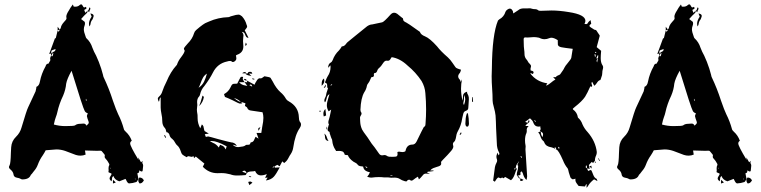

<svg xmlns="http://www.w3.org/2000/svg" viewBox="-20 -800 3519 888"><path d="M216.8 -553.2Q226.6 -560.1 228.5 -561Q236.8 -563 236.8 -573.2Q218.3 -567.9 217.5 -564.2Q216.8 -560.5 216.8 -553.2ZM605.5 30.3Q606.4 30.3 606.4 27.3Q606.4 26.4 604 25.4Q604 30.3 605.5 30.3ZM491.2 -20.5 492.7 -22.5 490.7 -24.4 489.3 -22ZM377.4 -334 380.9 -335 378.4 -342.8 377 -342.3ZM281.7 -216.8Q322.3 -216.8 327.1 -220.2Q335.4 -227.5 352.1 -227.5Q359.9 -227.5 366.7 -228.5Q375.5 -228.5 379.9 -218.8Q390.6 -228 390.6 -232.4Q390.6 -236.3 387.5 -243.9Q384.3 -251.5 381.8 -263.2Q381.8 -266.1 386.2 -275.9Q376.5 -278.8 372.1 -286.1Q363.8 -299.8 311 -472.7Q290 -435.1 286.1 -413.1Q283.7 -385.7 272 -357.9Q253.4 -319.3 245.1 -280.8Q242.7 -269.5 238.3 -258.5Q233.9 -247.6 229 -224.1Q255.4 -216.8 281.7 -216.8ZM223.1 -540Q225.1 -544.9 226.1 -550.3Q226.1 -552.2 226.6 -553.7L224.1 -554.7L216.3 -540.5Q218.8 -540 223.1 -540ZM502.4 48.8V31.2L515.6 43.9ZM627 48.3H625Q619.6 41.5 619.6 33.7Q619.6 28.8 624.5 21Q640.1 21 645.5 35.2L643.6 37.1Q636.7 48.3 627 48.3ZM394 -677.7Q391.6 -683.6 391.6 -690.4Q391.6 -705.1 403.8 -723.1Q401.9 -728 400.6 -731.4Q399.4 -734.9 397.9 -737.8Q413.1 -735.4 413.1 -726.6Q413.1 -723.6 411.1 -718.8Q411.1 -717.8 410.6 -717.3Q409.7 -713.9 408.2 -710.9Q399.4 -700.7 398.4 -687.5Q397.9 -684.6 396 -681.2ZM577.1 48.3Q570.3 48.3 563 31.7L560.5 27.3L531.7 38.6Q509.3 31.2 504.9 14.2Q498 18.1 498 26.9Q498 35.6 495.1 38.6Q486.8 31.2 486.8 25.4Q486.8 20.5 491.5 13.9Q496.1 7.3 496.1 3.9Q495.6 2 486.8 -1Q484.9 -1.5 481.4 -3.9Q482.4 -7.3 482.4 -11.2L481.9 -21.5Q481.9 -30.3 484.9 -35.2Q485.8 -36.6 485.8 -39.1Q485.4 -42 482.4 -46.4Q477.5 -56.2 470.2 -64Q463.9 -69.8 463.9 -74.2L464.8 -81.5Q464.8 -85 458.5 -91.3Q456.1 -93.8 454.1 -96.7Q450.2 -103 444.8 -103Q441.4 -102.5 428.2 -102.5L373 -104Q374 -95.2 376 -85Q364.3 -80.1 352.1 -80.1Q341.3 -80.1 330.6 -83.5L281.2 -102.1Q261.2 -108.9 240.7 -108.9Q234.4 -108.9 191.4 -105Q185.5 -93.3 177.7 -81.5Q163.6 -62 154.8 -38.1Q148.9 -22 136.7 -8.3Q131.8 -2.4 127.4 3.9Q126.5 5.4 125 6.3Q123.5 7.3 122.6 8.8Q115.2 29.8 83 29.8Q79.6 29.8 75.7 27.3Q68.8 23.4 59.1 22Q43.9 19.5 42.5 6.8Q41 -5.9 27.8 -16.6Q21.5 -21.5 21.5 -27.3Q21.5 -31.2 24.4 -35.6Q29.3 -44.9 30.3 -92.8L31.7 -119.1Q33.7 -147.9 54.2 -167.5Q72.8 -185.5 79.6 -210.4Q103 -289.6 109.9 -303.2Q111.8 -306.2 144.5 -377.4Q146.5 -383.3 147.5 -390.6Q147.5 -394.5 148.4 -398.4Q161.1 -402.8 164.6 -422.9Q171.4 -459 190.9 -493.7Q193.8 -505.9 204.6 -505.9L208 -512.7Q212.9 -518.6 212.9 -522.9Q212.9 -525.9 211.9 -528.8Q211.9 -533.7 213.9 -536.4Q215.8 -539.1 216.8 -552.7L207.5 -550.3Q210.9 -560.5 233.9 -622.1L234.9 -623H237.8Q242.7 -641.6 246.6 -658.7L249 -653.3Q252 -654.8 253.7 -656.7Q255.4 -658.7 255.4 -660.2Q255.4 -661.6 255.9 -663.1L246.6 -659.2V-676.3L256.3 -663.6L257.8 -666Q261.2 -668.5 261.2 -671.4Q262.7 -683.6 276.4 -698.7Q279.8 -702.6 283.7 -707Q287.6 -711.4 287.6 -714.8Q286.6 -719.2 286.6 -723.1Q286.6 -733.4 298.8 -752Q305.7 -764.6 311.5 -772Q314.5 -775.4 316.9 -779.3L320.8 -769.5L327.6 -769Q340.3 -769 347.7 -775.9Q351.6 -779.8 355 -779.8Q359.9 -779.8 362.8 -772.7Q365.7 -765.6 370.1 -765.6Q373 -765.6 377 -768.6Q379.9 -764.6 379.9 -761.7Q379.9 -759.8 374.5 -756.8Q371.6 -755.9 369.6 -753.9L374.5 -740.7Q382.8 -749 384.3 -750L384.8 -746.6Q384.8 -741.7 378.2 -736.3Q371.6 -731 355 -711.9Q368.2 -701.2 370.1 -700.2Q372.1 -699.2 372.1 -698Q372.1 -696.8 372.6 -695.1Q373 -693.4 373 -691.4Q373 -687 371.6 -683.1Q367.7 -673.3 367.7 -664.6Q367.7 -652.3 376 -630.9Q377.9 -624.5 379.4 -623.5Q399.4 -605 407.2 -579.6Q410.6 -569.8 415 -561Q423.3 -547.4 437 -513.7Q449.2 -482.4 456.5 -453.1Q457 -447.8 459.5 -442.4Q484.4 -390.1 502 -335Q517.6 -290 526.4 -272Q543 -239.3 552.7 -203.6Q553.7 -197.8 561 -191.4Q580.6 -173.8 589.4 -148.9Q582 -144 582 -136.7Q582 -124 620.6 -60.5L619.1 -71.8L622.1 -67.4Q627 -58.1 632.3 -49.3Q633.8 -51.3 639.6 -56.2Q638.2 -50.3 638.2 -48.3Q638.2 -45.4 638.7 -44.9Q642.1 -40 642.1 -33.7L640.1 -14.2Q640.1 -6.8 635.3 -6.8Q633.3 -6.8 631.3 -7.8Q629.4 -8.8 627.7 -10Q626 -11.2 624.5 -12.2L624 -9.3Q624 -2 620.4 -0.7Q616.7 0.5 615.2 1.5L620.1 27.8L620.6 27.3Q619.1 29.8 617.4 32.7Q615.7 35.6 614 38.3Q612.3 41 609.9 42Q594.2 47.4 577.1 48.3ZM392.6 -743.7 384.8 -750Q390.1 -752 391.1 -758.1Q392.1 -764.2 395 -766.1Q397.9 -763.2 397.9 -760.3Q397.9 -756.8 395.3 -752.9Q392.6 -749 392.6 -743.7ZM384.8 -750H384.3V-750.5Z M1240.7 -22 1251 -31.7Q1242.2 -31.2 1240.7 -22ZM1146.5 -399.4Q1144.5 -409.2 1138.7 -409.2Q1135.3 -409.2 1133.8 -405.8ZM898.4 -394Q915.5 -405.3 923.8 -422.4Q932.1 -439.5 937 -459.5Q924.8 -451.7 918.7 -440.4Q912.6 -429.2 908.4 -417Q904.3 -404.8 898.4 -394ZM1023.9 -108.9 1028.3 -123 1026.9 -124Q982.4 -147.9 959.5 -147.9L950.2 -147.5Q957 -143.1 964.4 -139.6Q981 -133.3 991.7 -117.7L998 -130.4Q1006.3 -127.4 1010.3 -125.2Q1014.2 -123 1017.1 -119.6Q1020 -116.2 1023.9 -108.9ZM1120.6 1.5Q1116.7 -10.7 1109.9 -10.7Q1105.5 -10.7 1100.1 -5.9ZM1093.8 -329.6Q1081.1 -338.9 1075.2 -342Q1069.3 -345.2 1061.5 -345.2Q1067.9 -342.8 1073 -338.6Q1078.1 -334.5 1082.8 -332Q1087.4 -329.6 1093.8 -329.6ZM1124 -402.3 1111.3 -419.9H1085.9Q1096.2 -406.7 1116.2 -404.3ZM1118.2 -427.7Q1112.3 -427.7 1107.9 -434.1Q1107.4 -434.1 1107.4 -434.6L1110.8 -435.1Q1118.2 -435.1 1121.6 -428.2ZM1155.8 -431.6 1146.5 -434.1 1147.5 -438 1156.7 -435.1ZM1176.3 -195.3Q1174.3 -200.2 1174.3 -203.1Q1174.3 -210 1184.6 -210.9L1182.1 -207ZM745.6 -162.6Q743.7 -163.6 741.7 -168Q739.7 -172.4 739.7 -174.8L742.7 -175.8L748 -164.1ZM1141.1 19.5 1131.3 18.1V15.1L1141.6 16.1ZM1113.3 -588.4 1116.7 -603Q1121.1 -598.1 1121.1 -594.2Q1121.1 -590.3 1113.3 -588.4ZM1133.3 56.2 1127.9 41.5Q1133.8 39.6 1137.7 39.6Q1141.1 39.6 1147.5 44.9ZM900.9 -309.1Q908.7 -328.1 914.1 -349.1L916.5 -357.9Q918.5 -356 920.7 -354.2Q922.9 -352.5 922.9 -351.1Q918.9 -326.7 900.9 -309.1ZM1210 34.7Q1214.4 25.4 1218.3 21.5Q1214.4 21.5 1211.7 22Q1209 22.5 1206.1 22.5L1214.4 5.4Q1199.2 11.2 1186 11.2Q1168.5 11.2 1159.7 -9.3Q1153.8 -7.3 1146 -7.3Q1123.5 -7.3 1119.1 4.9Q1117.2 9.8 1114.7 9.8Q1095.2 11.7 1075.7 11.7Q1058.6 11.7 1045.4 6.3Q1023.9 0.5 1003.4 0.5L985.8 1Q946.3 1 918 -28.8Q924.3 -40.5 925.3 -43.5L885.3 -76.2L877.9 -68.8Q876.5 -71.8 875.7 -74.2Q875 -76.7 874 -78.6Q871.1 -74.7 867.2 -74.7Q863.3 -74.7 858.9 -76.2Q854.5 -77.6 850.6 -77.6Q846.7 -77.1 843.8 -72.8Q831.5 -79.1 824.2 -84.5Q818.4 -90.3 816.4 -99.1Q810.1 -119.1 799.8 -127.4Q793.9 -132.3 790 -140.1Q784.7 -150.9 776.4 -157.7Q768.1 -163.1 764.6 -172.9Q764.6 -176.8 759.8 -183.6Q756.3 -188.5 750 -188.5L748 -194.8Q747.1 -202.6 743.2 -207Q730.5 -219.7 730.5 -240.2Q730.5 -257.3 726.6 -273.9Q723.6 -288.1 723.1 -302.7V-349.6Q718.8 -347.7 717.3 -338.9Q717.3 -333 714.8 -329.1Q710 -338.4 710 -343.3Q710 -349.1 716.8 -354.5Q726.6 -363.3 730.5 -376.5Q737.3 -397.5 750.5 -423.3Q768.6 -467.3 795.9 -497.6Q796.4 -498 797.1 -498.5Q797.9 -499 798.3 -500.5Q804.7 -519.5 817.4 -535.2Q834 -557.1 834 -565.4Q834 -566.9 833.5 -567.4Q830.6 -571.8 830.6 -575.2Q830.6 -577.6 836.4 -585Q842.3 -592.3 848.1 -598.6Q870.1 -620.6 877.4 -646Q879.9 -654.8 887.2 -661.1Q923.3 -692.4 937 -696.3Q942.4 -698.2 947.3 -700.7Q988.8 -719.2 1036.6 -720.7Q1039.6 -720.7 1043 -722.7Q1046.4 -724.6 1055.2 -726.6Q1073.2 -732.4 1083 -732.4Q1089.8 -732.4 1099.1 -724.6Q1114.7 -707.5 1120.6 -685.1Q1121.1 -683.1 1122.1 -681.6Q1123 -678.2 1123 -675.8Q1123 -673.3 1114.3 -662.6Q1112.8 -661.6 1111.8 -660.2L1129.4 -625Q1119.6 -625 1115.7 -635.3Q1115.2 -636.7 1114.5 -637.9Q1113.8 -639.2 1113.3 -641.1Q1109.9 -651.9 1098.1 -652.8Q1106 -645.5 1106 -635.3Q1106 -631.3 1105 -627.4Q1104 -618.7 1104 -609.9Q1104 -604.5 1105.5 -585.4Q1105.5 -557.1 1077.1 -546.9L1071.3 -543.9L1073.2 -530.8Q1073.2 -523.9 1069.8 -520.5Q1063.5 -513.2 1056.6 -513.2Q1054.7 -513.2 1054.2 -513.7Q1049.8 -518.1 1044.9 -518.1Q1037.1 -518.1 1030.3 -515.6Q985.8 -506.3 964.8 -464.4Q950.2 -435.1 925.3 -402.3Q910.2 -385.7 905.3 -363.3Q904.3 -358.4 901.4 -354.5Q891.6 -344.7 891.6 -328.1Q891.6 -324.7 892.1 -321.3Q892.6 -317.9 892.6 -314Q892.6 -309.6 891.6 -304.2Q890.6 -298.8 890.6 -293Q890.6 -285.6 893.6 -268.1L894 -251.5Q894 -230 906.2 -206.5Q911.1 -217.3 913.6 -224.6Q918.9 -220.7 920.7 -215.8Q922.4 -210.9 923.1 -205.1Q923.8 -199.2 926.3 -193.8L945.8 -182.1Q939.9 -181.2 935.5 -180.7Q931.2 -180.2 927.2 -179.2Q929.7 -171.9 932.1 -166.5Q934.6 -167 937.3 -168Q939.9 -168.9 942.9 -168.9Q946.3 -168.9 988.8 -156.7Q1043.9 -142.1 1049.3 -141.6Q1064.9 -140.6 1073.2 -128.9L1075.7 -125.5L1056.2 -130.9Q1066.4 -119.6 1081.5 -119.6Q1084.5 -119.6 1088.4 -120.4Q1092.3 -121.1 1096.2 -121.6Q1110.4 -122.6 1117.2 -129.4Q1118.7 -130.4 1127.9 -130.4Q1137.2 -130.4 1137.7 -137.7Q1138.2 -138.2 1138.7 -139.9Q1139.2 -141.6 1140.6 -141.6Q1152.3 -142.1 1157.2 -157.2Q1159.2 -162.6 1162.1 -167.5L1175.8 -158.7Q1169.4 -177.7 1166.5 -185.1H1188.5Q1190.4 -199.7 1192.9 -213.9Q1198.2 -238.3 1198.2 -254.9Q1198.2 -267.6 1194.3 -280.8L1141.6 -288.6Q1127.4 -289.6 1123.5 -301.3Q1123 -303.7 1117.2 -307.1Q1114.7 -308.1 1112.8 -310.1L1115.2 -322.3Q1114.3 -323.2 1095.7 -328.6L1100.1 -321.8Q1097.2 -321.8 1094.7 -321.3Q1092.3 -320.8 1089.8 -320.8Q1085 -320.8 1057.6 -335.4Q1031.7 -347.7 1020.5 -351.6Q1019.5 -353.5 1018.6 -356.9Q1017.6 -360.4 1016.1 -364.7Q1036.6 -375.5 1046.4 -396.5Q1049.8 -404.3 1052.7 -408Q1055.7 -411.6 1061 -412.4Q1066.4 -413.1 1077.1 -413.1Q1088.4 -436 1093.3 -443.8Q1094.2 -444.8 1100.1 -444.8L1104.5 -444.3Q1102.5 -437 1102.5 -435.1Q1102.5 -431.6 1110.8 -420.4L1123.5 -419.4L1122.1 -427.2L1157.2 -408.2Q1160.6 -417 1165.5 -423.8Q1172.9 -438 1181.2 -438L1186.5 -437.5Q1188.5 -437.5 1191.2 -439Q1193.8 -440.4 1196.8 -442.9Q1199.7 -445.3 1203.1 -447.3Q1228.5 -443.4 1231.2 -439.9Q1233.9 -436.5 1241.2 -423.3Q1257.3 -391.1 1277.3 -373.5Q1293 -360.4 1302.7 -342.8Q1306.2 -336.4 1315.4 -331.5Q1360.8 -306.6 1362.3 -257.8Q1362.8 -243.7 1365.7 -238.8Q1372.1 -231.9 1372.1 -224.6Q1372.1 -215.8 1366.2 -207.5Q1344.7 -176.3 1336.4 -118.7Q1334 -101.6 1324.7 -87.4Q1319.3 -80.1 1315.4 -71.8Q1307.6 -56.2 1298.8 -49.8L1294.4 -45.9L1285.6 -53.7L1273.4 -30.8L1262.7 -37.6L1251.5 -31.7Q1251.5 -29.3 1250.5 -24.4L1273.9 -25.9Q1256.8 5.9 1246.6 17.1Q1233.9 31.2 1210 34.7ZM1142.6 -448.2 1134.3 -450.2Q1119.6 -452.6 1113.3 -460.9H1115.7L1122.1 -460Q1127.4 -460 1128.4 -466.3Q1129.9 -467.8 1136.7 -467.8Q1142.6 -467.8 1143.6 -466.3Q1144.5 -464.8 1145.3 -462.9Q1146 -460.9 1147 -459L1131.3 -460ZM1113.3 -460.9H1100.6Q1104.5 -467.3 1118.7 -467.3L1117.7 -466.8ZM1113.3 -460.4H1112.8L1113.3 -460.9ZM1122.1 -427.2 1121.6 -428.2H1122.1Z M1858.9 39.1Q1855.5 39.1 1852.5 38.1Q1852.1 37.6 1851.3 37.6Q1850.6 37.6 1849.6 37.1Q1838.9 34.2 1829.3 27.8Q1819.8 21.5 1804.2 21.5L1789.1 22Q1783.7 22 1774.9 20.5H1756.8Q1744.6 19 1731.9 19Q1715.3 19 1698.7 21.5H1695.3Q1690.9 21.5 1678.2 17.6L1685.5 7.8Q1687.5 4.4 1689 0.5L1690.9 -3.4Q1662.1 -8.3 1659.7 -29.3Q1655.3 -30.8 1650.9 -30.8Q1638.2 -31.7 1633.3 -39.6Q1629.9 -44.4 1623.5 -47.4Q1620.1 -48.8 1617.2 -50.8Q1616.2 -51.8 1614.7 -52.2Q1593.8 -66.9 1588.9 -82.5H1586.4L1574.7 -84Q1570.8 -97.2 1563.5 -99.6Q1556.2 -102.1 1548.8 -102.1L1534.7 -101.6L1531.7 -106.4Q1518.6 -125.5 1516.6 -149.4Q1516.6 -154.3 1513.2 -159.7L1511.2 -164.6Q1510.3 -168.9 1504.9 -183.6Q1504.9 -185.1 1504.6 -187.5Q1504.4 -189.9 1503.9 -189.9Q1495.1 -193.8 1495.1 -200.2Q1495.1 -203.6 1496.6 -207.8Q1498 -211.9 1498.3 -214.8Q1498.5 -217.8 1499.5 -219.7Q1500.5 -221.7 1501 -222.4Q1501.5 -223.1 1501.5 -223.6L1501 -224.6Q1498.5 -229.5 1498.5 -233.9Q1498.5 -240.7 1501.2 -247.1Q1503.9 -253.4 1511.7 -293L1500 -285.2Q1491.7 -298.8 1491.7 -312.5Q1491.7 -326.2 1499 -348.6L1503.9 -364.7Q1492.7 -359.4 1490.2 -343.3Q1487.3 -330.6 1482.9 -326.7Q1480 -331.1 1480 -335.4Q1480 -340.8 1483.9 -348.6Q1486.8 -353.5 1487.8 -358.9Q1489.3 -370.1 1493.7 -381.3Q1495.6 -386.2 1497.1 -391.6Q1493.2 -393.6 1493.2 -400.9V-405.3Q1493.2 -416.5 1482.4 -418L1486.8 -428.2Q1490.2 -438.5 1495.6 -447.3Q1508.8 -466.3 1508.8 -490.2L1508.3 -498L1497.6 -486.3Q1497.6 -505.4 1511.2 -511.7Q1514.2 -512.7 1518.6 -522Q1527.8 -547.9 1547.9 -566.9Q1551.8 -570.8 1555.2 -576.2L1559.1 -582.5Q1560.1 -585.4 1561.5 -585.4Q1572.3 -585.4 1580.6 -597.2Q1583.5 -601.6 1587.4 -605Q1606.4 -620.1 1625 -635.7L1678.2 -678.7Q1690.9 -687 1701.2 -687Q1713.9 -689.9 1725.3 -692.1Q1736.8 -694.3 1747.6 -696.8Q1755.9 -698.7 1785.6 -731.9Q1793.9 -741.2 1803.2 -741.2Q1809.6 -741.2 1816.9 -736.3L1840.3 -717.3Q1841.8 -717.3 1842.8 -715.8Q1843.8 -714.4 1843.8 -713.9Q1844.2 -705.6 1848.6 -701.9Q1853 -698.2 1858.9 -695.8Q1868.7 -690.9 1905.8 -664.1Q1913.6 -658.2 1921.9 -652.8Q1926.3 -639.2 1945.8 -631.8Q1967.8 -623 2001.5 -585.4Q2018.1 -563.5 2051.3 -534.7Q2063 -523.9 2072.3 -509.8L2083.5 -493.7Q2086.4 -488.8 2090.3 -485.8Q2094.2 -482.9 2112.3 -477.5Q2109.4 -466.3 2106.9 -462.9Q2099.1 -454.6 2099.1 -446.8Q2099.1 -438.5 2107.4 -430.7Q2108.9 -428.7 2110.4 -420.9L2116.7 -433.1Q2112.3 -412.1 2112.3 -390.1Q2112.3 -362.8 2119.1 -334.5L2120.1 -340.3Q2121.1 -345.2 2121.1 -348.6V-353Q2121.1 -371.1 2140.6 -376L2140.1 -370.6Q2140.1 -369.1 2141.1 -368.2Q2147.9 -356.4 2148.2 -349.1Q2148.4 -341.8 2148.4 -339.4Q2148.4 -329.6 2147.2 -319.8Q2146 -310.1 2145.8 -300.5Q2145.5 -291 2134.8 -287.6Q2124 -284.2 2122.1 -271.5L2117.7 -252.9Q2113.3 -220.2 2096.7 -191.4Q2090.8 -181.2 2087.9 -159.7Q2085.4 -148.4 2080.1 -144Q2074.7 -139.6 2074.7 -132.8Q2074.7 -129.4 2076.2 -125L2076.7 -122.6Q2076.7 -114.3 2066.9 -102.5Q2051.3 -84 2028.8 -61.5Q2022.5 -55.2 2021.2 -53.2Q2020 -51.3 2020 -48.3L2020.5 -42.5Q2020.5 -39.1 2017.8 -36.1Q2015.1 -33.2 2010 -31.2Q2004.9 -29.3 1999.5 -27.8Q1992.2 -25.4 1984.1 -22.5Q1976.1 -19.5 1969.7 -11.7H1984.9V-8.8Q1973.1 -6.8 1958.5 -5.9L1955.1 -2L1968.3 3.4H1961.9L1949.7 2.9Q1940.4 2.9 1934.6 11.7Q1924.8 23.4 1917.5 29.8Q1916.5 26.4 1915.3 23.7Q1914.1 21 1913.1 18.1L1912.6 17.1Q1900.4 24.4 1893.8 30Q1887.2 35.6 1883.3 35.6Q1879.4 35.6 1875 31.7Q1874.5 31.2 1873 31.2Q1867.2 31.2 1864.3 34.2Q1861.8 39.1 1858.9 39.1ZM1796.9 -74.7Q1813 -74.7 1815.9 -78.1Q1818.8 -81.5 1818.8 -87.4Q1818.8 -91.3 1817.9 -96.7Q1821.8 -98.6 1826.2 -98.6Q1830.1 -98.1 1834 -97.4Q1837.9 -96.7 1841.8 -96.7Q1850.1 -96.7 1855 -100.6Q1855 -101.6 1855.5 -102.1Q1861.3 -131.3 1887.2 -131.3Q1899.4 -131.3 1906.7 -145.5Q1917.5 -168.9 1929.7 -192.4L1939.9 -211.9L1940.9 -212.9Q1947.8 -216.3 1947.8 -225.6Q1947.8 -229 1948.2 -230.5Q1950.7 -262.2 1950.7 -293.5Q1950.7 -331.5 1947.3 -369.1Q1945.3 -398.4 1929.7 -425.3Q1902.8 -465.8 1865.2 -496.6Q1830.1 -529.8 1791.5 -535.6Q1789.1 -532.7 1786.9 -528.6Q1784.7 -524.4 1781.7 -521.7Q1778.8 -519 1774.4 -519H1771Q1769.5 -519.5 1767.6 -519.5Q1759.3 -519.5 1752 -508.3Q1743.7 -494.1 1731.4 -483.9Q1727.1 -480 1725.1 -474.1Q1721.7 -461.9 1712.4 -461.9Q1709 -461.9 1709 -456.1L1709.5 -451.7Q1709.5 -443.4 1699.7 -443.4H1697.8L1694.3 -436Q1688 -420.4 1683.3 -415.3Q1678.7 -410.2 1677.2 -404.3Q1674.3 -387.2 1664.6 -373Q1648.9 -346.2 1647 -292Q1647 -284.2 1651.4 -278.8Q1652.3 -277.8 1652.3 -274.4Q1651.9 -271.5 1650.9 -269.5Q1645.5 -261.7 1645 -256.3L1646 -235.8Q1647 -217.3 1654.8 -200.7Q1662.1 -188 1670.9 -176.8Q1679.7 -165.5 1687 -153.8Q1698.2 -135.3 1712.4 -118.7Q1723.1 -104.5 1732.9 -89.8Q1738.3 -81.5 1747.6 -81.5Q1750 -81.5 1753.2 -82.3Q1756.3 -83 1760.3 -83Q1763.7 -82.5 1766.1 -81.1Q1773.4 -75.7 1780 -75.2Q1786.6 -74.7 1796.9 -74.7ZM2126 -314.5Q2131.8 -330.6 2131.8 -340.8Q2131.8 -350.6 2127 -360.8Q2125.5 -347.7 2125.5 -337.4Q2125.5 -334 2124.3 -330.6Q2123 -327.1 2123 -321.8Q2123 -318.4 2126 -314.5ZM1510.3 -404.3 1516.6 -407.7 1514.6 -410.6 1508.3 -406.2ZM1677.2 -22.5 1679.2 -25.4 1671.9 -30.8 1669.9 -28.3ZM1795.9 13.2 1796.4 12.2 1786.6 9.8 1786.1 13.2ZM2142.1 -214.4Q2140.1 -214.4 2138.2 -214.8Q2136.2 -215.3 2135.7 -216.3Q2132.3 -221.2 2132.3 -228Q2132.8 -256.3 2137.7 -270.5L2139.6 -275.9L2143.6 -276.4L2145 -270.5Q2148.4 -254.4 2148.9 -227.1Q2148.9 -220.2 2144.5 -215.3Q2144 -214.8 2142.1 -214.4ZM1477.5 -261.2Q1475.6 -268.1 1475.6 -274.4Q1475.6 -286.6 1484.9 -295.9L1488.3 -266.1ZM1467.8 -403.3V-408.7Q1467.8 -419.4 1469.5 -425.5Q1471.2 -431.6 1478.5 -437Q1480 -431.2 1480 -426.3Q1480 -414.1 1467.8 -403.3ZM1499.5 -147.5Q1488.8 -149.9 1485.8 -155.8Q1482.9 -161.6 1482.9 -168.9Q1482.9 -176.3 1479.5 -182.1Q1488.3 -177.2 1492.2 -163.1Q1494.6 -154.8 1499.5 -147.5ZM2168 -329.1 2163.1 -329.6V-350.6H2166ZM1477.1 -393.1 1486.3 -409.2 1486.8 -404.8Q1486.8 -394.5 1477.1 -393.1ZM2108.9 -175.8 2105.5 -178.2 2111.3 -187.5 2115.2 -185.1ZM1462.4 -282.2H1458V-288.1L1461.9 -288.6ZM1489.7 -202.1 1490.7 -213.4H1492.7L1493.2 -202.6Z M2741.7 -511.2 2745.6 -530.3Q2739.3 -523.9 2739.3 -519Q2739.3 -515.6 2741.7 -511.2ZM2745.6 -530.3Q2746.1 -537.1 2747.1 -543.5L2744.1 -544.4L2737.8 -530.3ZM2694.3 -21.5V-34.2Q2691.9 -34.2 2689.9 -33.7Q2689 -30.8 2689 -27.3Q2689 -23.4 2694.3 -21.5ZM2361.3 -13.7 2364.7 -24.4Q2359.4 -23.4 2359.4 -20Q2359.4 -17.6 2361.3 -13.7ZM2489.3 -166Q2491.7 -174.3 2491.7 -179.2Q2491.7 -186.5 2481 -191.4Q2481 -176.3 2489.3 -166ZM2506.3 -403.3Q2520 -410.2 2529.3 -418.5Q2538.6 -426.8 2548.8 -432.1Q2546.4 -435.1 2538.1 -443.4Q2544.4 -443.4 2548.8 -442.9Q2550.8 -442.9 2551.3 -443.8Q2554.2 -449.2 2562 -451.7Q2567.4 -453.1 2570.8 -456.5Q2578.1 -465.8 2584.5 -476.1Q2585.4 -478 2587.2 -480.7Q2588.9 -483.4 2590.3 -486.8Q2593.8 -494.6 2606.4 -509.3Q2614.3 -520 2616.2 -522Q2620.6 -526.9 2622.1 -532.2Q2625 -547.9 2627 -563L2628.9 -574.2Q2590.8 -578.6 2576.4 -581.5Q2562 -584.5 2560.1 -593.3Q2559.6 -595.2 2559.6 -614.3Q2542 -625.5 2530.3 -625.5Q2525.4 -625.5 2520.5 -623.5Q2509.3 -618.7 2498.5 -618.7Q2486.8 -618.7 2475.6 -624.5Q2474.1 -625.5 2472.9 -625.5Q2471.7 -625.5 2470.7 -626Q2459.5 -628.4 2448.2 -628.4Q2441.4 -628.4 2434.1 -627.4Q2426.8 -626.5 2419.4 -626.5L2409.2 -627Q2401.9 -627 2401.9 -618.2Q2402.3 -610.4 2402.3 -602.1Q2402.3 -583.5 2404.3 -569.8Q2405.8 -560.5 2405.8 -550.3Q2405.8 -534.7 2416 -523.9Q2419.4 -520 2421.9 -514.9Q2424.3 -509.8 2430.2 -504.6Q2436 -499.5 2436 -493.2Q2436 -490.7 2434.8 -487.8Q2433.6 -484.9 2433.6 -482.4L2434.1 -474.1L2439.5 -472.7Q2447.8 -471.2 2447.8 -464.4Q2447.8 -460 2441.9 -457.5L2435.5 -462.4L2433.1 -459.5Q2462.4 -421.4 2511.7 -414.6Q2507.8 -410.6 2507.6 -408.2Q2507.3 -405.8 2506.3 -403.3ZM2731.4 -538.1 2735.8 -539.1 2733.4 -549.3 2729.5 -548.8ZM2564.5 -111.8 2568.4 -115.7 2563 -121.1 2561 -119.6ZM2456.5 -236.8 2459 -239.3 2452.6 -244.1 2450.7 -241.7ZM2733.9 -554.7 2738.3 -557.1 2736.3 -560.5Q2734.4 -560.1 2733.2 -559.1Q2731.9 -558.1 2731.4 -558.1ZM2392.1 -69.8 2394.5 -71.3 2390.1 -78.6 2387.2 -76.7ZM2384.8 25.4Q2379.4 25.4 2376 18.1L2372.1 13.2Q2377.9 13.2 2380.9 18.8Q2383.8 24.4 2386.7 24.9ZM2716.8 -20.5 2705.6 -30.3 2714.8 -33.7ZM2731 -45.4 2732.4 -54.2Q2733.9 -52.7 2735.4 -49.8Q2735.4 -47.4 2731 -45.4ZM2692.4 68.4 2693.4 52.7 2690.9 51.8Q2689 54.2 2685.5 62.5L2656.2 60.1Q2646.5 47.9 2643.8 42.7Q2641.1 37.6 2641.1 31.7L2641.6 26.4Q2632.8 29.3 2627.9 29.3Q2619.6 24.9 2617.7 19Q2613.8 8.8 2610.8 -2.4Q2607.4 -19 2605.5 -21Q2591.8 -37.6 2584 -58.1Q2563 -106 2553.2 -108.4L2549.8 -109.9Q2552.2 -112.3 2552.2 -114.7Q2551.3 -116.7 2547.9 -118.2Q2547.9 -118.7 2547.4 -118.7Q2546.9 -118.2 2546.1 -118.2Q2545.4 -118.2 2544.9 -117.7Q2547.4 -113.8 2547.9 -111.3Q2539.1 -116.7 2530.3 -118.7Q2504.9 -122.1 2497.6 -140.6Q2496.1 -146 2493.2 -147.5Q2483.9 -154.8 2479.5 -169.4Q2476.6 -179.7 2469.2 -188.5L2480.5 -191.9L2477.1 -196.8Q2480.5 -199.2 2480.5 -204.1Q2480.5 -206.1 2479.7 -208Q2479 -210 2479 -212.4L2479.5 -215.3Q2474.6 -214.4 2470.7 -214.4Q2454.1 -214.4 2447.8 -230Q2444.3 -239.7 2440.9 -243.4Q2437.5 -247.1 2431.2 -252.9L2408.7 -236.3Q2416 -233.9 2419.9 -231.9L2425.8 -244.6Q2428.7 -242.7 2428.7 -239.7Q2428.7 -234.4 2421.6 -230Q2414.6 -225.6 2409.7 -217.3H2425.3Q2416 -209.5 2416 -199.2L2416.5 -195.3Q2416.5 -189 2414.6 -184.1Q2408.2 -171.4 2408.2 -149.9Q2408.2 -138.7 2410.6 -127.4Q2411.1 -125 2411.1 -122.1Q2411.1 -119.1 2410.6 -116Q2410.2 -112.8 2410.2 -108.9Q2414.1 -38.1 2418 15.6Q2418 20.5 2416.5 26.4Q2415.5 28.8 2415 32.2Q2405.8 24.9 2400.4 9.3Q2398.4 0 2393.1 -7.3Q2386.7 -5.4 2386.7 0L2387.2 3.4Q2387.2 7.8 2386.7 9.3L2372.1 13.2Q2370.1 11.2 2370.1 7.3Q2370.1 3.4 2371.1 -1.5Q2376.5 -18.1 2376.5 -32.2Q2376.5 -34.2 2374.8 -35.2Q2373 -36.1 2372.6 -36.6L2381.3 -55.7Q2367.7 -37.6 2366.7 -32.2Q2365.7 -29.3 2365.7 -24.4Q2366.2 -23.4 2368.2 -21.7Q2370.1 -20 2370.1 -18.1Q2365.7 -9.8 2362.8 -0.2Q2359.9 9.3 2355.7 17.8Q2351.6 26.4 2343.3 33.7Q2321.8 21 2315.9 18.1Q2311 24.4 2308.1 24.4Q2305.2 24.4 2302.2 20Q2299.3 24.4 2295.4 24.4L2284.2 20.5Q2275.4 27.3 2268.6 40.5L2260.7 35.2Q2262.2 26.4 2263.2 17.1Q2265.6 -5.4 2269 -26.9Q2271 -37.6 2276.4 -47.4Q2279.3 -52.2 2279.3 -57.6Q2279.3 -60.5 2278.3 -63.5Q2275.9 -68.8 2275.9 -74.7Q2275.9 -84 2281.7 -94.2Q2285.6 -82.5 2285.6 -81.5Q2289.6 -85 2289.6 -88.4Q2289.6 -91.8 2288.1 -94.7Q2277.8 -113.8 2277.8 -138.2Q2276.4 -153.3 2274.4 -207.5Q2273.9 -236.8 2272 -265.6Q2270.5 -281.2 2263.7 -305.7Q2258.3 -324.2 2258.3 -334.5Q2258.3 -362.3 2256.1 -390.6Q2253.9 -418.9 2253.9 -447.8L2254.9 -482.9Q2256.3 -641.1 2283.2 -705.1Q2285.2 -707.5 2289.1 -710.4Q2311 -722.2 2317.9 -745.6Q2320.3 -751.5 2326.9 -755.9Q2333.5 -760.3 2337.9 -760.3Q2342.8 -760.3 2347.2 -755.9Q2353 -749 2353 -742.7L2354 -737.8Q2372.1 -749 2377 -752.9Q2386.2 -761.2 2401.9 -761.2H2418.5Q2422.9 -761.7 2432.1 -761.7Q2436.5 -761.2 2440.9 -759.5Q2445.3 -757.8 2451.7 -757.8Q2458 -757.8 2461.9 -756.6Q2465.8 -755.4 2469.7 -752Q2472.2 -750 2481 -750Q2514.6 -751.5 2531.2 -751.5Q2566.4 -751.5 2610.8 -744.1Q2687.5 -732.4 2687.5 -703.6Q2687.5 -697.3 2683.1 -689.5Q2687 -688.5 2690.4 -688.5Q2696.3 -688.5 2698.7 -693.6Q2701.2 -698.7 2706.1 -702.6Q2709 -704.6 2711.4 -707Q2713.9 -696.8 2714.4 -690.4Q2706.5 -684.1 2706.1 -681.2Q2706.1 -676.8 2712.9 -672.9Q2717.3 -670.9 2720.7 -668Q2728.5 -661.6 2734.4 -661.6Q2738.3 -661.1 2744.6 -649.4Q2753.9 -636.2 2753.9 -634.8Q2744.6 -597.7 2739.7 -582Q2749.5 -574.7 2760.3 -564.9Q2758.3 -543.5 2758.3 -531.7Q2758.3 -511.2 2765.6 -499.5Q2768.6 -496.1 2769.5 -490.2Q2769.5 -483.9 2767.6 -478Q2765.6 -472.2 2765.6 -463.4Q2765.6 -452.1 2761.2 -442.4Q2759.8 -438.5 2758.5 -434.3Q2757.3 -430.2 2755.9 -429.7Q2747.6 -428.2 2740.2 -416Q2735.8 -408.7 2728.5 -403.3L2718.8 -421.4Q2715.8 -418.9 2715.8 -416.5Q2715.8 -412.1 2717 -409.2Q2718.3 -406.2 2718.8 -403.8Q2718.8 -400.9 2716.3 -398.4L2710.4 -400.9Q2696.3 -369.1 2686 -352.5Q2671.9 -331.5 2638.2 -305.2L2629.4 -297.4L2629.9 -293.9Q2649.4 -280.3 2652.8 -256.8Q2653.8 -256.3 2653.8 -255.4Q2668 -242.7 2673.8 -225.1Q2682.6 -205.1 2697.8 -189Q2734.4 -147 2740.2 -96.7Q2740.2 -87.4 2736.8 -80.6Q2731.4 -69.3 2731.4 -56.6H2731.9L2722.7 -45.9Q2721.7 -47.9 2716.8 -51.3Q2714.8 -48.3 2711.7 -45.7Q2708.5 -43 2706.1 -40Q2703.6 -37.1 2703.6 -33.2Q2703.6 -31.7 2707.5 -19L2694.8 -21L2700.2 -9.3Q2709.5 -13.7 2712.9 -13.7Q2715.3 -12.7 2717.8 -6.3Q2718.3 -4.4 2719.2 -2.9L2723.1 6.8Q2729 23.4 2739.7 27.3Q2740.2 27.3 2743.2 37.6L2727.5 29.3Q2710 43 2702.1 56.2Q2696.8 65.9 2692.4 68.4ZM2391.1 37.1Q2388.2 37.1 2385.3 34.7L2387.2 24.9Q2389.6 26.4 2393.1 27.8Q2396.5 29.3 2401.4 31.7Q2396 37.1 2391.1 37.1ZM2752 -55.2 2746.6 -67.4 2748.5 -68.4 2754.4 -56.2ZM2371.1 13.2V12.7H2371.6Z M3029.3 -553.2Q3039.1 -560.1 3041 -561Q3049.3 -563 3049.3 -573.2Q3030.8 -567.9 3030 -564.2Q3029.3 -560.5 3029.3 -553.2ZM3418 30.3Q3418.9 30.3 3418.9 27.3Q3418.9 26.4 3416.5 25.4Q3416.5 30.3 3418 30.3ZM3303.7 -20.5 3305.2 -22.5 3303.2 -24.4 3301.8 -22ZM3189.9 -334 3193.4 -335 3190.9 -342.8 3189.5 -342.3ZM3094.2 -216.8Q3134.8 -216.8 3139.6 -220.2Q3147.9 -227.5 3164.6 -227.5Q3172.4 -227.5 3179.2 -228.5Q3188 -228.5 3192.4 -218.8Q3203.1 -228 3203.1 -232.4Q3203.1 -236.3 3200 -243.9Q3196.8 -251.5 3194.3 -263.2Q3194.3 -266.1 3198.7 -275.9Q3189 -278.8 3184.6 -286.1Q3176.3 -299.8 3123.5 -472.7Q3102.5 -435.1 3098.6 -413.1Q3096.2 -385.7 3084.5 -357.9Q3065.9 -319.3 3057.6 -280.8Q3055.2 -269.5 3050.8 -258.5Q3046.4 -247.6 3041.5 -224.1Q3067.9 -216.8 3094.2 -216.8ZM3035.6 -540Q3037.6 -544.9 3038.6 -550.3Q3038.6 -552.2 3039.1 -553.7L3036.6 -554.7L3028.8 -540.5Q3031.2 -540 3035.6 -540ZM3314.9 48.8V31.2L3328.1 43.9ZM3439.5 48.3H3437.5Q3432.1 41.5 3432.1 33.7Q3432.1 28.8 3437 21Q3452.6 21 3458 35.2L3456.1 37.1Q3449.2 48.3 3439.5 48.3ZM3206.5 -677.7Q3204.1 -683.6 3204.1 -690.4Q3204.1 -705.1 3216.3 -723.1Q3214.4 -728 3213.1 -731.4Q3211.9 -734.9 3210.4 -737.8Q3225.6 -735.4 3225.6 -726.6Q3225.6 -723.6 3223.6 -718.8Q3223.6 -717.8 3223.1 -717.3Q3222.2 -713.9 3220.7 -710.9Q3211.9 -700.7 3210.9 -687.5Q3210.4 -684.6 3208.5 -681.2ZM3389.6 48.3Q3382.8 48.3 3375.5 31.7L3373 27.3L3344.2 38.6Q3321.8 31.2 3317.4 14.2Q3310.5 18.1 3310.5 26.9Q3310.5 35.6 3307.6 38.6Q3299.3 31.2 3299.3 25.4Q3299.3 20.5 3304 13.9Q3308.6 7.3 3308.6 3.9Q3308.1 2 3299.3 -1Q3297.4 -1.5 3293.9 -3.9Q3294.9 -7.3 3294.9 -11.2L3294.4 -21.5Q3294.4 -30.3 3297.4 -35.2Q3298.3 -36.6 3298.3 -39.1Q3297.9 -42 3294.9 -46.4Q3290 -56.2 3282.7 -64Q3276.4 -69.8 3276.4 -74.2L3277.3 -81.5Q3277.3 -85 3271 -91.3Q3268.6 -93.8 3266.6 -96.7Q3262.7 -103 3257.3 -103Q3253.9 -102.5 3240.7 -102.5L3185.5 -104Q3186.5 -95.2 3188.5 -85Q3176.8 -80.1 3164.6 -80.1Q3153.8 -80.1 3143.1 -83.5L3093.8 -102.1Q3073.7 -108.9 3053.2 -108.9Q3046.9 -108.9 3003.9 -105Q2998 -93.3 2990.2 -81.5Q2976.1 -62 2967.3 -38.1Q2961.4 -22 2949.2 -8.3Q2944.3 -2.4 2939.9 3.9Q2939 5.4 2937.5 6.3Q2936 7.3 2935.1 8.8Q2927.7 29.8 2895.5 29.8Q2892.1 29.8 2888.2 27.3Q2881.3 23.4 2871.6 22Q2856.4 19.5 2855 6.8Q2853.5 -5.9 2840.3 -16.6Q2834 -21.5 2834 -27.3Q2834 -31.2 2836.9 -35.6Q2841.8 -44.9 2842.8 -92.8L2844.2 -119.1Q2846.2 -147.9 2866.7 -167.5Q2885.3 -185.5 2892.1 -210.4Q2915.5 -289.6 2922.4 -303.2Q2924.3 -306.2 2957 -377.4Q2959 -383.3 2960 -390.6Q2960 -394.5 2960.9 -398.4Q2973.6 -402.8 2977.1 -422.9Q2983.9 -459 3003.4 -493.7Q3006.3 -505.9 3017.1 -505.9L3020.5 -512.7Q3025.4 -518.6 3025.4 -522.9Q3025.4 -525.9 3024.4 -528.8Q3024.4 -533.7 3026.4 -536.4Q3028.3 -539.1 3029.3 -552.7L3020 -550.3Q3023.4 -560.5 3046.4 -622.1L3047.4 -623H3050.3Q3055.2 -641.6 3059.1 -658.7L3061.5 -653.3Q3064.5 -654.8 3066.2 -656.7Q3067.9 -658.7 3067.9 -660.2Q3067.9 -661.6 3068.4 -663.1L3059.1 -659.2V-676.3L3068.8 -663.6L3070.3 -666Q3073.7 -668.5 3073.7 -671.4Q3075.2 -683.6 3088.9 -698.7Q3092.3 -702.6 3096.2 -707Q3100.1 -711.4 3100.1 -714.8Q3099.1 -719.2 3099.1 -723.1Q3099.1 -733.4 3111.3 -752Q3118.2 -764.6 3124 -772Q3127 -775.4 3129.4 -779.3L3133.3 -769.5L3140.1 -769Q3152.8 -769 3160.2 -775.9Q3164.1 -779.8 3167.5 -779.8Q3172.4 -779.8 3175.3 -772.7Q3178.2 -765.6 3182.6 -765.6Q3185.5 -765.6 3189.5 -768.6Q3192.4 -764.6 3192.4 -761.7Q3192.4 -759.8 3187 -756.8Q3184.1 -755.9 3182.1 -753.9L3187 -740.7Q3195.3 -749 3196.8 -750L3197.3 -746.6Q3197.3 -741.7 3190.7 -736.3Q3184.1 -731 3167.5 -711.9Q3180.7 -701.2 3182.6 -700.2Q3184.6 -699.2 3184.6 -698Q3184.6 -696.8 3185.1 -695.1Q3185.5 -693.4 3185.5 -691.4Q3185.5 -687 3184.1 -683.1Q3180.2 -673.3 3180.2 -664.6Q3180.2 -652.3 3188.5 -630.9Q3190.4 -624.5 3191.9 -623.5Q3211.9 -605 3219.7 -579.6Q3223.1 -569.8 3227.5 -561Q3235.8 -547.4 3249.5 -513.7Q3261.7 -482.4 3269 -453.1Q3269.5 -447.8 3272 -442.4Q3296.9 -390.1 3314.5 -335Q3330.1 -290 3338.9 -272Q3355.5 -239.3 3365.2 -203.6Q3366.2 -197.8 3373.5 -191.4Q3393.1 -173.8 3401.9 -148.9Q3394.5 -144 3394.5 -136.7Q3394.5 -124 3433.1 -60.5L3431.6 -71.8L3434.6 -67.4Q3439.5 -58.1 3444.8 -49.3Q3446.3 -51.3 3452.1 -56.2Q3450.7 -50.3 3450.7 -48.3Q3450.7 -45.4 3451.2 -44.9Q3454.6 -40 3454.6 -33.7L3452.6 -14.2Q3452.6 -6.8 3447.8 -6.8Q3445.8 -6.8 3443.8 -7.8Q3441.9 -8.8 3440.2 -10Q3438.5 -11.2 3437 -12.2L3436.5 -9.3Q3436.5 -2 3432.9 -0.7Q3429.2 0.5 3427.7 1.5L3432.6 27.8L3433.1 27.3Q3431.6 29.8 3429.9 32.7Q3428.2 35.6 3426.5 38.3Q3424.8 41 3422.4 42Q3406.7 47.4 3389.6 48.3ZM3205.1 -743.7 3197.3 -750Q3202.6 -752 3203.6 -758.1Q3204.6 -764.2 3207.5 -766.1Q3210.4 -763.2 3210.4 -760.3Q3210.4 -756.8 3207.8 -752.9Q3205.1 -749 3205.1 -743.7ZM3197.3 -750H3196.8V-750.5Z"/></svg>

Font: Pinzelan
Style: Regular
Weight: 400
Designer: GGBot
Version: 1.01